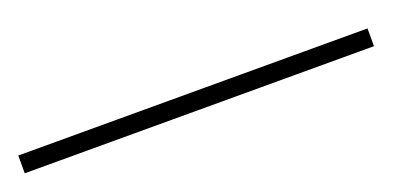

<svg xmlns="http://www.w3.org/2000/svg" viewBox="-13 -40 577 264"><g transform="rotate(-20 275.0 92.0)"><path d="M0 79H511V105H0Z"/></g></svg>

Font: Murecho Thin ExtraLight
Style: Regular
Weight: 250
Version: Version 1.010